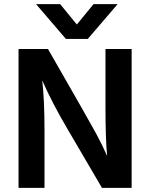

<svg xmlns="http://www.w3.org/2000/svg" viewBox="-20 -912 728 932"><path d="M406 -723H300L155 -892H272L353 -793L434 -892H551ZM196 0H70V-674H213Q417 -319 447.5 -262Q478 -205 500 -155Q492 -238 492 -393V-674H619V0H475L311 -280Q233 -412 185 -522Q196 -427 196 -281Z"/></svg>

Font: Hind Jalandhar SemiBold
Style: Regular
Weight: 600
Designer: Namrata Goyal
Foundry: Indian Type Foundry
Version: Version 0.702;PS 1.0;hotconv 1.0.81;makeotf.lib2.5.63406